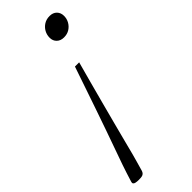

<svg xmlns="http://www.w3.org/2000/svg" viewBox="-289 -471 740 740"><g transform="rotate(-45 81.5 -101.0)"><path d="M-56.5 228 -45 191.5Q-42 182 -33.8 158Q-25.5 134 -13 99.2Q-0.5 64.5 14.2 22.5Q29 -19.5 44.5 -64.8Q60 -110 75.2 -154.5Q90.5 -199 104 -239H127Q116 -199 104 -154.5Q92 -110 80 -64.8Q68 -19.5 57 22.2Q46 64 37 99Q28 134 21.8 158Q15.5 182 12.5 191.5L2 228Q0 234 -3.8 237.8Q-7.5 241.5 -13.8 242.8Q-20 244 -30.5 244Q-40.5 244 -47.2 242.5Q-54 241 -56.2 237.5Q-58.5 234 -56.5 228ZM154 -348Q135.5 -348 124.5 -358.8Q113.5 -369.5 113.5 -386.5Q113.5 -402.5 121 -416Q128.5 -429.5 141.8 -437.8Q155 -446 172.5 -446Q191 -446 201.8 -435Q212.5 -424 212.5 -407Q212.5 -391 205 -377.8Q197.5 -364.5 184.5 -356.2Q171.5 -348 154 -348Z"/></g></svg>

Font: Newsreader 16pt 16pt Light
Style: Italic
Weight: 300
Italic angle: -17°
Version: Version 1.003